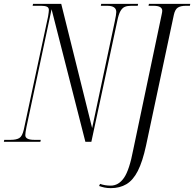

<svg xmlns="http://www.w3.org/2000/svg" viewBox="-43 -734 1005 994"><path d="M-23 0 -21 -10H12Q41 -10 56.5 -19Q72 -28 80 -62L206 -649Q210 -674 210 -682Q210 -695 199.5 -699.5Q189 -704 170 -704H126L128 -714H274L434 -71L551 -622Q559 -660 559 -672Q559 -704 512 -704H479L481 -714H672L670 -704H636Q616 -704 603 -698.5Q590 -693 580.5 -676.5Q571 -660 564 -625L430 0H399L224 -686L94 -76Q91 -61 89.5 -51Q88 -41 88 -34Q88 -10 135 -10H168L166 0ZM531 240Q513 240 498.5 237Q484 234 470 229L475 218Q500 227 530 227Q571 227 599 186.5Q627 146 647 40L794 -659Q795 -664 796 -669Q797 -674 797 -678Q797 -704 752 -704H726L728 -714H942L940 -704H920Q892 -704 877.5 -694.5Q863 -685 857 -657L713 20Q695 103 670.5 151Q646 199 611.5 219.5Q577 240 531 240Z"/></svg>

Font: Noto Serif Display ExtraCondensed Light
Style: Italic
Weight: 300
Width: 2
Italic angle: -12°
Designer: Monotype Design Team
Foundry: Monotype Imaging Inc.
Version: Version 2.009